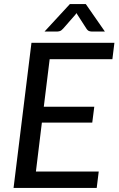

<svg xmlns="http://www.w3.org/2000/svg" viewBox="-20 -929 586 949"><path d="M47 0ZM535.5 -636.5H225.5L196.5 -401.5H446L436 -323H187L157.5 -81H468L458 0H47L135.5 -717.5H545.5ZM498.5 -773H435Q429 -773 421.2 -775.2Q413.5 -777.5 406.5 -788.5L363 -856Q360 -860 358.5 -864.5L352 -856L293 -788.5Q283.5 -777.5 275.2 -775.2Q267 -773 261.5 -773H200L325.5 -909H404Z"/></svg>

Font: Lato Medium
Style: Italic
Weight: 500
Italic angle: -7°
Designer: Lukasz Dziedzic
Foundry: tyPoland Lukasz Dziedzic
Version: Version 2.006; 2014-01-15